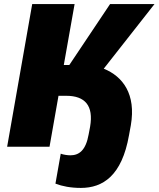

<svg xmlns="http://www.w3.org/2000/svg" viewBox="-20 -720 778 942"><path d="M15 0H223L267 -250H305C397 -250 440 -202 422 -98L415 -61C401 18 368 42 325 42C312 42 290 39 278 34L252 181C286 194 327 202 377 202C484 202 578 143 613 -57L622 -106C648 -258 583 -345 489 -383L738 -700H520L320 -401H293L346 -700H138Z"/></svg>

Font: Fixel Display Black
Style: Italic
Weight: 900
Italic angle: -10°
Designer: AlfaBravo + MacPaw
Foundry: Kyrylo Tkachov, Marchela Mozhyna, Serhii Makarenko, Maria Weinstein, Zakhar Kryvoshyya
Version: Version 1.210;Glyphs 3.2 (3217)